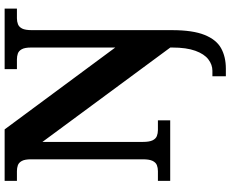

<svg xmlns="http://www.w3.org/2000/svg" viewBox="-103 -651 994 828"><g transform="rotate(-90 394.0 -237.0)"><path d="M479 240V182H503Q529 182 552 164.5Q575 147 589 108.5Q603 70 603 9V0.4L196 -551V-118Q196 -90 202.8 -76Q209.7 -62 221.5 -57.5Q233.3 -53 247 -53H289V0H28V-53H70Q84.3 -53 95.8 -57.5Q107.3 -62 114.2 -76Q121 -90 121 -118V-600Q121 -626.9 113.8 -639.9Q106.7 -652.9 95.2 -657Q83.7 -661 70 -661H28V-714H250L603 -237V-600Q603 -626.9 595.8 -639.9Q588.7 -652.9 577.2 -657Q565.7 -661 552 -661H510V-714H771V-661H729Q715.3 -661 703.5 -656.5Q691.7 -652 684.8 -638.4Q678 -624.9 678 -596V8Q678 97 657.5 148Q637 199 600 219.5Q563 240 512 240Z"/></g></svg>

Font: Noto Serif Kannada
Style: Regular
Weight: 400
Designer: Universal Thirst, Indian Type Foundry and the Monotype Design Team
Foundry: Monotype Imaging Inc.
Version: Version 2.003